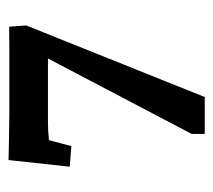

<svg xmlns="http://www.w3.org/2000/svg" viewBox="-45 -457 502 452"><g transform="rotate(-90 206.0 -231.0)"><path d="M203.6 0H116.7V-30.8L311 -400.9V-369.1H144.5Q123 -369.1 102.1 -366.7L87.9 -314L39.6 -317.9L55.2 -461.9Q77.6 -461.4 111.6 -460.7Q145.5 -460 164.6 -460H311Q324.2 -460 339.4 -460.2Q354.5 -460.4 369.1 -460.4L372.1 -420.4Z"/></g></svg>

Font: Lateef
Style: Bold
Weight: 700
Designer: SIL International
Foundry: SIL International
Version: Version 4.200